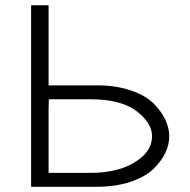

<svg xmlns="http://www.w3.org/2000/svg" viewBox="-20 -715 727 735"><path d="M99.1 0V-694.8H166V-388.2H352.1Q423.8 -388.2 480 -369.1Q536.1 -350.1 566.7 -320.1Q597.2 -290 612.5 -257.6Q627.9 -225.1 627.9 -193.8Q627.9 -161.6 613 -129.9Q598.1 -98.1 567.1 -68.1Q536.1 -38.1 479.5 -19Q422.9 0 350.1 0ZM166 -53.2H325.2Q424.3 -53.2 488.8 -89.8Q562 -130.9 562 -193.8Q562 -244.6 502.4 -289.8Q442.9 -335 326.2 -335H167L166 -295.9Z"/></svg>

Font: CMU Bright
Style: Roman
Weight: 500
Version: Version 0.7.0